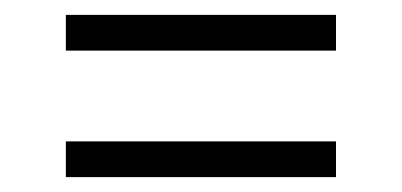

<svg xmlns="http://www.w3.org/2000/svg" viewBox="-20 -347 540 258"><path d="M68.5 -327H431.5V-279H68.5ZM68.5 -157H431.5V-109H68.5Z"/></svg>

Font: Newsreader Text Medium
Style: Regular
Weight: 500
Designer: Hugues Gentile
Foundry: Production Type
Version: Version 1.002